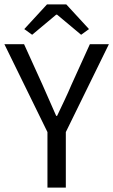

<svg xmlns="http://www.w3.org/2000/svg" viewBox="-21 -858 518 878"><path d="M194 -838 90 -725 126 -699 236 -791H240L350 -699L386 -725L282 -838ZM196 -254V0H280V-254L477 -656H390L306 -471C286 -423 263 -377 240 -328H236C214 -377 194 -423 173 -471L89 -656H-1Z"/></svg>

Font: Cambridge Sans
Style: Regular
Weight: 400
Version: Version 2.020;PS 002.020;hotconv 1.0.88;makeotf.lib2.5.64775